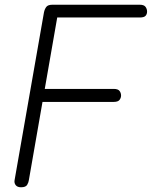

<svg xmlns="http://www.w3.org/2000/svg" viewBox="-20 -792 642 812"><path d="M69 0Q53 0 46 -9.5Q39 -19 42 -32L166 -740Q169 -754 176 -763Q183 -772 202 -772H571Q589 -772 595.5 -763Q602 -754 602 -743Q602 -732 595.5 -725Q589 -718 571 -718H222L102 -30Q101 -21 95 -10.5Q89 0 69 0ZM128 -361 137 -416H461Q479 -416 485.5 -407.5Q492 -399 492 -388Q492 -378 485.5 -369.5Q479 -361 461 -361Z"/></svg>

Font: Edu VIC WA NT Beginner
Style: Regular
Weight: 400
Designer: Tina and Corey Anderson
Foundry: Google for Education
Version: Version 1.003